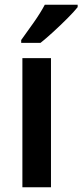

<svg xmlns="http://www.w3.org/2000/svg" viewBox="-20 -786 346 806"><path d="M194 0H74V-542H194ZM306 -756Q291 -737 263 -709Q235 -681 204.5 -653Q174 -625 150 -606H69V-618Q93 -651 121.5 -691.5Q150 -732 168 -766H306Z"/></svg>

Font: Noto Sans Gurmukhi UI SemiCondensed SemiBold
Style: Regular
Weight: 600
Width: 4
Designer: Jelle Bosma - Monotype Design Team
Foundry: Monotype Imaging Inc.
Version: Version 2.004; ttfautohint (v1.8.4.7-5d5b)